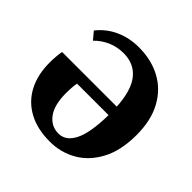

<svg xmlns="http://www.w3.org/2000/svg" viewBox="-174 -841 1025 1025"><g transform="rotate(45 338.0 -328.5)"><path d="M37 -279Q37 -306 39 -328Q41 -350 44 -367H457Q450 -485 405 -540Q360 -595 282 -595Q233 -595 191.5 -577Q150 -559 118 -526L83 -568Q125 -621 185.5 -648Q246 -675 316 -675Q411 -675 483.5 -636Q556 -597 597.5 -521Q639 -445 639 -335Q639 -217 597 -138.5Q555 -60 486.5 -21Q418 18 336 18Q241 18 174 -18.5Q107 -55 72 -122Q37 -189 37 -279ZM338 -45Q394 -45 425 -108Q456 -171 458 -304H220Q214 -270 214 -228Q214 -137 248.5 -91Q283 -45 338 -45Z"/></g></svg>

Font: Source Serif 4 SmText
Style: Bold
Weight: 700
Designer: Frank Grießhammer
Foundry: Adobe
Version: Version 4.005;hotconv 1.1.0;makeotfexe 2.6.0